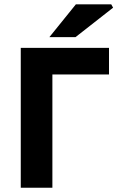

<svg xmlns="http://www.w3.org/2000/svg" viewBox="-20 -875 561 895"><path d="M76.8 0V-651.8H488.1V-528H224.2V0ZM210.1 -701.8 333.6 -854.7H498.6L507.2 -839.2L331.8 -701.8Z"/></svg>

Font: SourceSans3VF
Style: Regular
Weight: 200
Designer: Paul D. Hunt
Foundry: Adobe
Version: Version 3.052;hotconv 1.1.0;makeotfexe 2.6.0